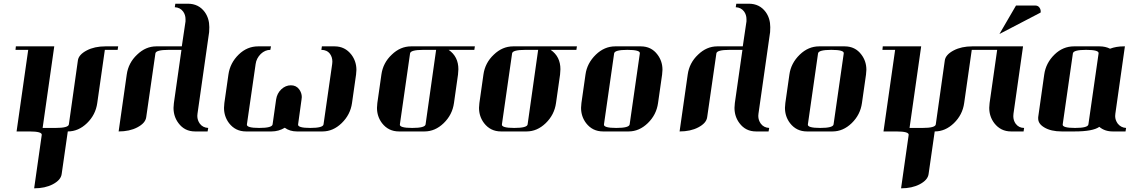

<svg xmlns="http://www.w3.org/2000/svg" viewBox="-20 -712 6120 1040"><path d="M64 -441.9 65.9 -460.9H273.9L210.9 -19H280.8Q350.1 -19 353 -38.1L401.9 -384.8Q406.2 -416 450.2 -439Q492.2 -460.9 550.8 -460.9H620.1L617.2 -441.9H547.9L506.8 -153.8Q498 -90.3 451.2 -44.9Q404.8 0 347.2 0L314 231Q309.6 263.2 266.1 286.1Q224.1 308.1 165 308.1L206.1 19Q209 0 139.2 0H69.8L132.8 -441.9Z M622.6 0 666.5 -308.1Q675.3 -371.6 722.7 -416Q769 -460.9 826.7 -460.9H964.8L984.9 -596.2V-607.9Q984.9 -631.8 971.7 -649.9Q955.6 -671.4 926.8 -672.9L929.7 -691.9H997.6Q1055.7 -691.9 1088.9 -647Q1113.8 -612.3 1113.8 -564.9Q1113.8 -546.9 1112.8 -538.1L1049.8 -96.2Q1048.8 -92.3 1048.8 -84Q1048.8 -61 1062.5 -42Q1078.6 -20.5 1107.9 -19L1104.5 0H1036.6Q980 0 946.8 -44.9Q919.9 -80.6 919.9 -127.9Q919.9 -136.2 921.9 -153.8L962.9 -441.9H893.6Q824.7 -441.9 821.8 -422.9L772 -77.1Q767.6 -44.9 723.6 -22Q681.6 0 622.6 0Z M1193.4 -127.9Q1193.4 -136.2 1195.3 -153.8L1217.3 -308.1Q1226.1 -371.1 1273.4 -417Q1318.8 -460.9 1378.4 -460.9H1447.8L1444.3 -441.9Q1416 -441.9 1392.6 -419.9Q1368.7 -396 1364.7 -365.2L1317.4 -38.1Q1314.5 -19 1384.3 -19Q1453.6 -19 1456.5 -38.1L1475.6 -172.9Q1480.5 -206.1 1503.4 -228Q1526.9 -250 1555.7 -250Q1584.5 -250 1600.6 -228Q1614.7 -208.5 1614.7 -186Q1614.7 -180.2 1613.3 -172.9L1594.7 -38.1Q1591.8 -19 1660.6 -19Q1729.5 -19 1732.4 -38.1L1779.3 -365.2Q1780.3 -370.1 1780.3 -377.9Q1780.3 -402.3 1767.6 -419.9Q1751.5 -441.9 1720.7 -441.9L1723.6 -460.9H1792.5Q1848.6 -460.9 1883.3 -416Q1910.6 -379.9 1910.6 -333Q1910.6 -325.7 1908.7 -308.1L1886.7 -153.8Q1877.9 -90.8 1830.6 -44.9Q1784.2 0 1726.6 0H1588.4Q1549.8 0 1522.5 -20Q1489.3 0 1450.7 0H1312.5Q1255.4 0 1220.7 -44.9Q1193.4 -81.1 1193.4 -127.9ZM1313.5 -4.9Z M2022 -127.9Q2022 -136.2 2023.9 -153.8L2045.9 -308.1Q2054.7 -371.6 2102.1 -416Q2148.4 -460.9 2207 -460.9H2552.2L2549.3 -441.9H2410.2Q2462.9 -405.8 2462.9 -336.9Q2462.9 -327.6 2460.9 -308.1L2439 -153.8Q2430.2 -90.3 2383.3 -44.9Q2336.9 0 2279.3 0H2141.1Q2084 0 2049.3 -44.9Q2022 -81.1 2022 -127.9ZM2146 -38.1Q2143.1 -19 2212.9 -19Q2282.2 -19 2285.2 -38.1L2342.3 -441.9H2272.9Q2204.1 -441.9 2201.2 -422.9Z M2574.7 -127.9Q2574.7 -136.2 2576.7 -153.8L2598.6 -308.1Q2607.4 -371.6 2654.8 -416Q2701.2 -460.9 2759.8 -460.9H3105L3102.1 -441.9H2962.9Q3015.6 -405.8 3015.6 -336.9Q3015.6 -327.6 3013.7 -308.1L2991.7 -153.8Q2982.9 -90.3 2936 -44.9Q2889.6 0 2832 0H2693.8Q2636.7 0 2602.1 -44.9Q2574.7 -81.1 2574.7 -127.9ZM2698.7 -38.1Q2695.8 -19 2765.6 -19Q2835 -19 2837.9 -38.1L2895 -441.9H2825.7Q2756.8 -441.9 2753.9 -422.9Z M3127.4 -127.9Q3127.4 -136.2 3129.4 -153.8L3151.4 -308.1Q3159.7 -369.6 3207.5 -416Q3253.9 -460.9 3312.5 -460.9H3450.7Q3508.3 -460.9 3541.5 -416Q3568.4 -380.4 3568.4 -334Q3568.4 -325.7 3566.4 -308.1L3544.4 -153.8Q3535.6 -90.3 3488.8 -44.9Q3442.4 0 3384.8 0H3246.6Q3189.5 0 3154.8 -44.9Q3127.4 -81.1 3127.4 -127.9ZM3251.5 -38.1Q3248.5 -19 3318.4 -19Q3387.7 -19 3390.6 -38.1L3445.8 -422.9Q3448.7 -441.9 3378.4 -441.9Q3309.6 -441.9 3306.6 -422.9Z M3661.1 0 3705.1 -308.1Q3713.9 -371.6 3761.2 -416Q3807.6 -460.9 3865.2 -460.9H4003.4L4023.4 -596.2V-607.9Q4023.4 -631.8 4010.3 -649.9Q3994.1 -671.4 3965.3 -672.9L3968.3 -691.9H4036.1Q4094.2 -691.9 4127.4 -647Q4152.3 -612.3 4152.3 -564.9Q4152.3 -546.9 4151.4 -538.1L4088.4 -96.2Q4087.4 -92.3 4087.4 -84Q4087.4 -61 4101.1 -42Q4117.2 -20.5 4146.5 -19L4143.1 0H4075.2Q4018.6 0 3985.4 -44.9Q3958.5 -80.6 3958.5 -127.9Q3958.5 -136.2 3960.4 -153.8L4001.5 -441.9H3932.1Q3863.3 -441.9 3860.4 -422.9L3810.5 -77.1Q3806.2 -44.9 3762.2 -22Q3720.2 0 3661.1 0Z M4231.9 -127.9Q4231.9 -136.2 4233.9 -153.8L4255.9 -308.1Q4264.2 -369.6 4312 -416Q4358.4 -460.9 4417 -460.9H4555.2Q4612.8 -460.9 4646 -416Q4672.9 -380.4 4672.9 -334Q4672.9 -325.7 4670.9 -308.1L4648.9 -153.8Q4640.1 -90.3 4593.3 -44.9Q4546.9 0 4489.3 0H4351.1Q4293.9 0 4259.3 -44.9Q4231.9 -81.1 4231.9 -127.9ZM4356 -38.1Q4353 -19 4422.9 -19Q4492.2 -19 4495.1 -38.1L4550.3 -422.9Q4553.2 -441.9 4482.9 -441.9Q4414.1 -441.9 4411.1 -422.9Z M4759.8 -441.9 4761.7 -460.9H4969.7L4906.7 -19H4976.6Q5045.9 -19 5048.8 -38.1L5097.7 -384.8Q5102.1 -416 5146 -439Q5188 -460.9 5246.6 -460.9H5315.9L5313 -441.9H5243.7L5202.6 -153.8Q5193.8 -90.3 5147 -44.9Q5100.6 0 5043 0L5009.8 231Q5005.4 263.2 4961.9 286.1Q4919.9 308.1 4860.8 308.1L4901.9 19Q4904.8 0 4835 0H4765.6L4828.6 -441.9Z M5312.5 -441.9 5314.5 -460.9H5521.5L5469.7 -96.2Q5468.8 -91.3 5468.8 -83Q5468.8 -59.6 5481.4 -42Q5498.5 -19 5527.3 -19L5524.4 0H5456.5Q5400.4 0 5365.7 -44.9Q5338.4 -81.1 5338.4 -127.9Q5338.4 -136.2 5340.3 -153.8L5381.3 -441.9ZM5393.6 -527.8 5483.4 -682.1H5587.4Q5602.5 -682.1 5610.4 -670.9Q5619.1 -658.7 5616.7 -644Z M5603.5 -69.8V-77.1L5636.2 -308.1Q5645 -371.1 5692.4 -417Q5737.8 -460.9 5797.4 -460.9H5935.5Q5967.8 -460.9 5992.7 -448.2Q6025.9 -460.9 6067.4 -460.9H6073.2L6021.5 -96.2Q6020.5 -92.3 6020.5 -83Q6020.5 -61.5 6034.7 -42Q6052.2 -20.5 6079.6 -19L6076.7 0H6007.3Q5963.9 0 5934.6 -24.9Q5899.9 0 5800.3 0H5731.4Q5672.4 0 5636.2 -22Q5603.5 -41.5 5603.5 -69.8ZM5736.3 -38.1Q5733.4 -19 5803.2 -19Q5872.6 -19 5875.5 -38.1L5930.7 -422.9Q5933.6 -441.9 5863.3 -441.9Q5794.4 -441.9 5791.5 -422.9Z"/></svg>

Font: Hjet
Style: Italic
Weight: 400
Designer: T. Christopher White
Version: Version 1.2